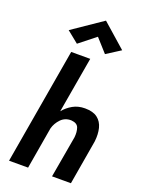

<svg xmlns="http://www.w3.org/2000/svg" viewBox="-187 -1127 913 1213"><g transform="rotate(20 269.0 -520.5)"><path d="M294 -928 184 -841 106 -904 307 -1041 467 -900 373 -840ZM372 -280Q376 -317 366.5 -344Q357 -371 317 -374Q275 -375 247.5 -346.5Q220 -318 210 -281L162 0H34L168 -780H296L231 -404Q256 -435 291.5 -455Q327 -475 373 -475Q427 -475 457 -452Q487 -429 497 -389Q507 -349 501 -299L450 0H323Z"/></g></svg>

Font: Von Semi
Style: Italic
Weight: 600
Version: Version 4.000; ttfautohint (v1.8.4.7-5d5b)